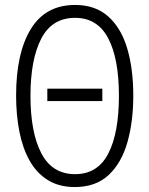

<svg xmlns="http://www.w3.org/2000/svg" viewBox="-20 -745 603 775"><path d="M282 10Q218 10 172.5 -18.5Q127 -47 99 -97.5Q71 -148 58 -215Q45 -282 45 -359Q45 -531 104.5 -628Q164 -725 283 -725Q365 -725 417 -678.5Q469 -632 493.5 -549.5Q518 -467 518 -359Q518 -255 494.5 -171.5Q471 -88 419 -39Q367 10 282 10ZM283 -42Q374 -42 417 -125Q460 -208 460 -358Q460 -509 416.5 -591Q373 -673 283 -673Q190 -673 146.5 -589Q103 -505 103 -358Q103 -210 147 -126Q191 -42 283 -42ZM171 -337V-387H393V-337Z"/></svg>

Font: Noto Sans Mono SemiCondensed Light
Style: Regular
Weight: 300
Width: 4
Designer: Monotype Design Team
Foundry: Monotype Imaging Inc.
Version: Version 2.014; ttfautohint (v1.8.4.7-5d5b)